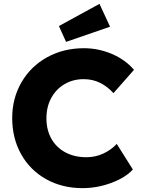

<svg xmlns="http://www.w3.org/2000/svg" viewBox="-20 -964 735 994"><path d="M43.2 -353Q43.2 -455.2 91.3 -538.1Q139.4 -621 224.2 -667.7Q309 -714.4 414.4 -714.4Q489.4 -714.4 559.1 -684.8Q628.8 -655.2 673.6 -602.4L567.4 -481.8Q536.4 -516.2 498 -535.2Q459.6 -554.2 413.2 -554.2Q359 -554.2 315.3 -529.1Q271.6 -504 246 -458Q220.4 -412 220.4 -351.2Q220.4 -291.2 246.1 -245.6Q271.8 -200 318.8 -175Q365.8 -150 427.6 -150Q473.4 -150 514.3 -168.8Q555.2 -187.6 584.4 -219L667.8 -86.6Q630 -44.6 556.8 -17.3Q483.6 10 407.2 10Q302.2 10 219.1 -36.3Q136 -82.6 89.6 -165.3Q43.2 -248 43.2 -353ZM285 -829.2 495 -944 549.8 -825.8 322 -747.2Z"/></svg>

Font: Easer Grotesk Variable
Style: Regular
Weight: 400
Designer: Boardeaser, Bonnie Shaver-Troup, Thomas Jockin
Foundry: Lexend
Version: Version 1.001;Glyphs 3.1.2 (3151)